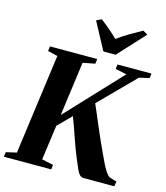

<svg xmlns="http://www.w3.org/2000/svg" viewBox="-154 -1098 1040 1204"><g transform="rotate(15 366.0 -496.0)"><path d="M-14.5 0 -10 -30.5 58 -46 146 -696.5 82 -712 86 -743H392.5L389 -712L310 -696.5L262.5 -345L594 -698L521 -713L524 -743H745L741 -713L675.5 -698L452 -472Q461.5 -451.5 472 -426.2Q482.5 -401 494.5 -373Q506.5 -345 519 -316Q531.5 -287 544 -258.5Q561.5 -221 577.2 -185.8Q593 -150.5 607.5 -121.5Q622 -92.5 635.2 -73Q648.5 -53.5 660 -46.5L708 -32L702.5 0H500Q489 -0.5 480.2 -8.2Q471.5 -16 463.8 -30.5Q456 -45 447.5 -66Q439 -87 427.5 -113.5Q417.5 -137 405.8 -168.8Q394 -200.5 382 -235.2Q370 -270 358.8 -302Q347.5 -334 338 -358L253 -272L222 -46L296.5 -30.5L293 0ZM417.5 -799 323 -975.5 356 -991.5Q386.5 -968.5 415.5 -943.5Q444.5 -918.5 469.5 -894Q505 -920.5 545.8 -944.5Q586.5 -968.5 626 -990L656.5 -972L497 -799Z"/></g></svg>

Font: Merriweather 96pt ExtraBold
Style: Italic
Weight: 800
Italic angle: -7.8°
Version: Version 2.101